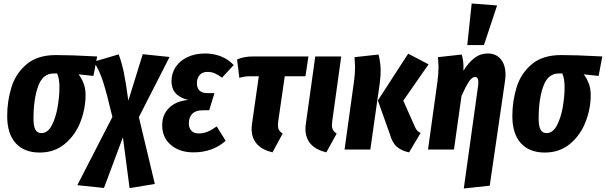

<svg xmlns="http://www.w3.org/2000/svg" viewBox="-20 -853 3455 1095"><path d="M21 -191Q21 -276 45 -354.5Q69 -433 131 -486Q193 -539 299 -539Q386 -539 512 -532L534 -531L513 -420L428 -429Q443 -411 455.5 -380.5Q468 -350 468 -311Q468 -234 439 -158.5Q410 -83 350.5 -33Q291 17 206 17Q118 17 69.5 -36.5Q21 -90 21 -191ZM319 -356Q319 -404 306 -434H285Q224 -434 197.5 -361Q171 -288 171 -177Q171 -133 182 -113.5Q193 -94 216 -94Q252 -94 275 -137.5Q298 -181 308.5 -242Q319 -303 319 -356Z M772 -185 863 196 719 220 681 -70 573 219 421 203 621 -186Q589 -321 568 -386.5Q547 -452 515 -501L657 -543Q675 -493 686 -441Q697 -389 712 -279L794 -544L947 -528Z M905 -139Q905 -198 943.5 -237Q982 -276 1053 -283Q1005 -295 981.5 -321.5Q958 -348 958 -390Q958 -435 982 -471Q1006 -507 1049.5 -527.5Q1093 -548 1150 -548Q1198 -548 1240 -531.5Q1282 -515 1313 -482L1246 -410Q1225 -426 1205.5 -434.5Q1186 -443 1164 -443Q1134 -443 1118.5 -425Q1103 -407 1103 -379Q1103 -322 1163 -322H1203L1173 -224H1136Q1096 -224 1076.5 -204Q1057 -184 1057 -150Q1057 -123 1071.5 -107.5Q1086 -92 1114 -92Q1140 -92 1164 -102Q1188 -112 1216 -132L1267 -50Q1232 -18 1185 -1Q1138 16 1084 16Q1005 16 955 -26Q905 -68 905 -139Z M1567 -163Q1565 -147 1565 -141Q1565 -123 1571 -112Q1577 -101 1592 -91L1534 16Q1415 -13 1415 -119Q1415 -134 1418 -152L1456 -418H1403Q1375 -418 1345 -409L1332 -514Q1372 -531 1422 -531H1739L1722 -418H1604Z M1875 -163Q1873 -145 1873 -140Q1873 -123 1879.5 -111.5Q1886 -100 1900 -91L1841 16Q1722 -13 1722 -119Q1722 -134 1725 -152L1778 -531H1926Z M2203 -89 2135 -280 2308 -547 2424 -486 2280 -279 2344 -135Q2351 -117 2359.5 -108Q2368 -99 2379 -95L2313 16Q2270 7 2243.5 -16Q2217 -39 2203 -89ZM1998 -382Q2005 -431 2005 -471Q2005 -479 2002 -527L2139 -542Q2151 -494 2151 -447Q2151 -420 2146 -380L2092 0H1945Z M2707 -366Q2708 -373 2708 -385Q2708 -414 2689 -414Q2672 -414 2654 -387Q2636 -360 2612 -306L2569 0H2421L2474 -382Q2481 -431 2481 -471Q2481 -479 2478 -527L2613 -542Q2619 -524 2621.5 -503Q2624 -482 2623 -450Q2652 -496 2685.5 -522Q2719 -548 2762 -548Q2809 -548 2836 -515.5Q2863 -483 2863 -427Q2863 -410 2860 -390L2773 206L2625 222ZM2670 -833 2815 -822 2740 -596H2645Z M2902 -191Q2902 -276 2926 -354.5Q2950 -433 3012 -486Q3074 -539 3180 -539Q3267 -539 3393 -532L3415 -531L3394 -420L3309 -429Q3324 -411 3336.5 -380.5Q3349 -350 3349 -311Q3349 -234 3320 -158.5Q3291 -83 3231.5 -33Q3172 17 3087 17Q2999 17 2950.5 -36.5Q2902 -90 2902 -191ZM3200 -356Q3200 -404 3187 -434H3166Q3105 -434 3078.5 -361Q3052 -288 3052 -177Q3052 -133 3063 -113.5Q3074 -94 3097 -94Q3133 -94 3156 -137.5Q3179 -181 3189.5 -242Q3200 -303 3200 -356Z"/></svg>

Font: Fira Sans Extra Condensed
Style: Bold Italic
Weight: 700
Width: 3
Italic angle: -8°
Designer: Carrois Corporate & Edenspiekermann AG
Foundry: Carrois Corporate GbR & Edenspiekermann AG
Version: Version 4.203